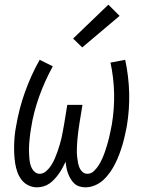

<svg xmlns="http://www.w3.org/2000/svg" viewBox="-20 -794 640 822"><path d="M138 8Q119 8 101.5 -0.5Q84 -9 72.5 -24Q61 -39 54.5 -57Q48 -75 45 -94.5Q42 -114 41 -133.5Q40 -153 40.5 -173.5Q41 -194 43 -214Q45 -234 49 -254Q55 -290 64.5 -327Q74 -364 87 -400Q100 -436 115.5 -470.5Q131 -505 150 -538L206 -510Q189 -479 174.5 -447Q160 -415 148 -381.5Q136 -348 127 -313.5Q118 -279 113 -245Q111 -234 109.5 -223Q108 -212 107 -201Q106 -190 105 -179Q104 -168 104 -156.5Q104 -145 104.5 -134.5Q105 -124 106 -113Q107 -102 109.5 -92Q112 -82 117 -72.5Q122 -63 130.5 -56.5Q139 -50 150 -50Q165 -50 178 -61.5Q191 -73 199.5 -86.5Q208 -100 214.5 -115Q221 -130 226 -144.5Q231 -159 235.5 -174Q240 -189 243.5 -204Q247 -219 249.5 -234.5Q252 -250 255 -265L268 -345H333L320 -265Q318 -253 316.5 -241Q315 -229 313.5 -217Q312 -205 311 -192.5Q310 -180 309.5 -168Q309 -156 309 -144.5Q309 -133 310.5 -121Q312 -109 314 -97.5Q316 -86 320.5 -75.5Q325 -65 333.5 -57.5Q342 -50 354 -50Q370 -50 382 -61.5Q394 -73 402.5 -86.5Q411 -100 417.5 -114.5Q424 -129 429 -143.5Q434 -158 438.5 -173Q443 -188 446.5 -202.5Q450 -217 453 -232Q456 -247 459 -262Q470 -329 468.5 -395Q467 -461 453 -526L516 -538Q531 -468 533 -397.5Q535 -327 523 -254Q519 -234 514.5 -213.5Q510 -193 504 -173Q498 -153 490.5 -133Q483 -113 473.5 -94Q464 -75 451.5 -57Q439 -39 423 -24Q407 -9 386.5 -0.5Q366 8 346 8Q332 8 319.5 4Q307 0 298 -8.5Q289 -17 282.5 -28Q276 -39 271.5 -51Q267 -63 264.5 -76Q262 -89 261 -102Q255 -89 248 -76Q241 -63 232.5 -51Q224 -39 214 -28Q204 -17 192 -8.5Q180 0 166 4Q152 8 138 8ZM332 -591 293 -629 444 -774 492 -726Z"/></svg>

Font: Iosevka Curly LtExObl
Style: Regular
Weight: 300
Width: 7
Italic angle: -9°
Monospace: yes
Designer: Belleve Invis
Foundry: Belleve Invis
Version: Version 11.1.0; ttfautohint (v1.8.3)